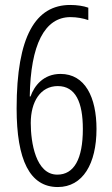

<svg xmlns="http://www.w3.org/2000/svg" viewBox="-20 -742 452 774"><path d="M47 -305C47 -97 100 12 213 12C314 12 369 -82 369 -222C369 -350 323 -444 224 -444C155 -444 118 -396 103 -353H100C103 -562 160 -673 264 -673C290 -673 316 -668 336 -661V-711C317 -718 290 -722 263 -722C124 -722 47 -597 47 -305ZM211 -38C124 -38 104 -168 104 -246C104 -332 143 -395 213 -395C285 -395 314 -329 314 -222C314 -100 278 -38 211 -38Z"/></svg>

Font: Noto Sans Gujarati ExtraCondensed Light
Style: Regular
Weight: 300
Width: 2
Designer: Jelle Bosma - Monotype Design Team, Universal Thirst
Foundry: Monotype Imaging Inc.
Version: Version 2.106